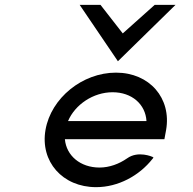

<svg xmlns="http://www.w3.org/2000/svg" viewBox="-20 -762 796 793"><path d="M467 -509 705 -742H619L487 -624L395 -742H309ZM659 -187 666 -225C689 -356 598 -462 459 -462C320 -462 191 -357 168 -226C145 -95 238 11 377 11C468 11 555 -36 610 -106C610 -106 614 -111 614 -111C614 -111 610 -114 610 -114C610 -114 551 -141 505 -108C472 -85 432 -70 391 -70C312 -70 254 -119 248 -187ZM261 -262C290 -330 365 -381 445 -381C525 -381 581 -331 585 -262Z"/></svg>

Font: Charger Monospace
Style: Regular
Weight: 400
Designer: Jasper
Foundry: Cannot Into Space Fonts
Version: Version 0.980